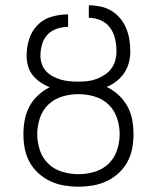

<svg xmlns="http://www.w3.org/2000/svg" viewBox="-20 -690 590 722"><path d="M275 12Q248 12 221 7.5Q194 3 169.5 -8.5Q145 -20 124.5 -38.5Q104 -57 91 -81Q78 -105 73 -131.5Q68 -158 68 -186Q68 -212 73 -239Q78 -266 90.5 -289.5Q103 -313 123 -331.5Q143 -350 167 -362Q149 -369 132.5 -380Q116 -391 103.5 -406.5Q91 -422 85.5 -441.5Q80 -461 80 -480Q80 -512 89.5 -542.5Q99 -573 121 -595.5Q143 -618 174 -627Q205 -636 236 -636V-589Q215 -589 194 -582Q173 -575 158.5 -559.5Q144 -544 138 -523Q132 -502 132 -480Q132 -464 137.5 -448.5Q143 -433 154 -421.5Q165 -410 179.5 -402.5Q194 -395 209.5 -390.5Q225 -386 241 -384.5Q257 -383 274 -383H275Q292 -383 309.5 -385Q327 -387 343 -393Q359 -399 373.5 -408.5Q388 -418 398.5 -432Q409 -446 413.5 -463Q418 -480 418 -497Q418 -520 413 -543Q408 -566 394.5 -585Q381 -604 359 -613.5Q337 -623 314 -623V-670Q336 -670 358 -665.5Q380 -661 399 -649.5Q418 -638 432 -621Q446 -604 454.5 -583.5Q463 -563 466.5 -541Q470 -519 470 -497Q470 -475 464.5 -454Q459 -433 447 -415.5Q435 -398 418 -384.5Q401 -371 381 -363Q405 -352 425.5 -333Q446 -314 459 -290.5Q472 -267 477 -240Q482 -213 482 -186Q482 -158 477 -131.5Q472 -105 459 -81Q446 -57 425.5 -38.5Q405 -20 380.5 -8.5Q356 3 329 7.5Q302 12 275 12ZM275 -35Q306 -35 336 -44Q366 -53 388 -74Q410 -95 420 -125Q430 -155 430 -186Q430 -216 420 -246Q410 -276 388 -297Q366 -318 336 -327Q306 -336 275 -336Q244 -336 214 -327Q184 -318 162 -297Q140 -276 130 -246Q120 -216 120 -186Q120 -155 130 -125Q140 -95 162 -74Q184 -53 214 -44Q244 -35 275 -35Z"/></svg>

Font: Lode Dark Term
Style: Regular
Weight: 400
Monospace: yes
Designer: Belleve Invis
Foundry: Belleve Invis
Version: Version 29.2.0